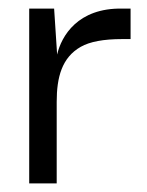

<svg xmlns="http://www.w3.org/2000/svg" viewBox="-20 -427 342 447"><path d="M112 0V-190C112 -247 124 -293 168 -318C189 -330 221 -336 264 -336H284V-407H265C161 -409 123 -343 113 -300L106 -407H48V0Z"/></svg>

Font: OSH Darker Grotesque Medium
Style: Regular
Weight: 500
Designer: Gabriel Lam
Foundry: TypeRant
Version: Version 1.000;Glyphs 3.1.1 (3148)